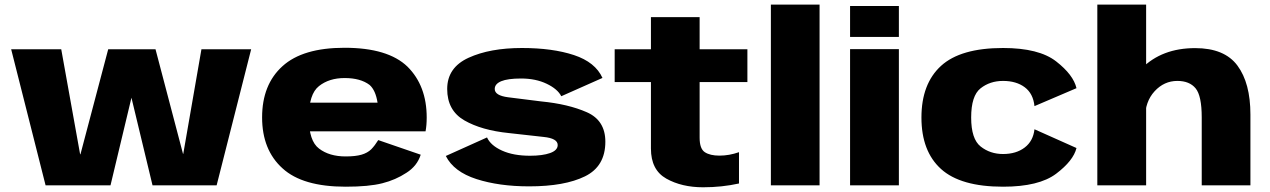

<svg xmlns="http://www.w3.org/2000/svg" viewBox="-20 -805 5518 834"><path d="M178 0H460L551 -380.5L642.5 0H921L1071 -591H855L776 -136.5H775L655.5 -591H450L329.5 -135H328L246 -591H28.5Z M1481.5 6V-125.5Q1410.5 -125.5 1366 -159.5Q1321.5 -192.5 1321.5 -294Q1321.5 -396.5 1365.5 -431Q1409.5 -466 1477 -466Q1546 -466 1585.5 -436Q1611.5 -413 1620 -359H1303V-234.5H1828.5Q1833.5 -261 1833.5 -294.5Q1833.5 -432.5 1750 -515.5Q1665 -597.5 1476.5 -597.5Q1295 -597.5 1207 -517.5Q1118.5 -437.5 1118.5 -295Q1118.5 -153.5 1207.5 -73.5Q1294.5 6 1481.5 6ZM1481.5 -125.5V6Q1582.5 6 1641 -9Q1698.5 -23.5 1745.5 -54.5Q1792 -84 1807.5 -133L1623 -196.5Q1608.5 -173 1592.5 -156.5Q1576 -140.5 1550 -133Q1524 -125.5 1481.5 -125.5Z M2278.5 4.5Q2432.5 4.5 2521 -39Q2609.5 -82.5 2609.5 -189.5Q2609.5 -282 2529 -317.5Q2448.5 -353 2330.5 -364.5Q2245 -375 2187 -382.5Q2129 -390 2129 -418.5Q2129 -440.5 2157.2 -452.2Q2185.5 -464 2243.5 -464Q2307 -464 2354.5 -441.2Q2402 -418.5 2418 -387L2597 -466.5Q2566 -535 2473 -565.8Q2380 -596.5 2247 -596.5Q2108 -596.5 2015.2 -554Q1922.5 -511.5 1922.5 -418.5Q1922.5 -325 1997.2 -282Q2072 -239 2190.5 -227Q2280 -216.5 2341.2 -210.2Q2402.5 -204 2402.5 -175Q2402.5 -152 2369.5 -140.2Q2336.5 -128.5 2282.5 -128.5Q2210 -128.5 2160.8 -150.8Q2111.5 -173 2095.5 -208L1916.5 -127.5Q1951 -59 2049.5 -27.2Q2148 4.5 2278.5 4.5Z M3034 8.5Q3116 8.5 3190 -8V-144Q3147.5 -129 3105 -129Q3064.5 -129 3041.8 -143.8Q3019 -158.5 3019 -206.5V-448.5H3226.5V-591H3019V-730.5H2807.5V-591H2650V-448.5H2807.5V-159.5Q2807.5 -66.5 2874.5 -29Q2941.5 8.5 3034 8.5Z M3328.5 0H3540V-785H3328.5Z M3672.5 0H3884.5V-591.5H3672.5ZM3672.5 -779V-644.5H3884.5V-779Z M4337 6Q4493 6 4567.8 -50.5Q4642.5 -107 4656 -162L4473.5 -243.5Q4468 -192.5 4431 -164.2Q4394 -136 4337 -136Q4281 -136 4239.8 -168.5Q4198.5 -201 4198.5 -294.5Q4198.5 -389 4239.2 -421.2Q4280 -453.5 4337 -453.5Q4394.5 -453.5 4431.2 -426Q4468 -398.5 4473.5 -344L4656 -422Q4642.5 -480 4567.8 -538.2Q4493 -596.5 4337 -596.5Q4152.5 -596.5 4067.5 -518.8Q3982.5 -441 3982.5 -294.5Q3982.5 -148 4067.5 -71Q4152.5 6 4337 6Z M4746.5 0H4958.5V-785H4746.5ZM5200 0H5411.5V-307.5Q5411.5 -444 5355.2 -520Q5299 -596 5171.5 -596Q5027 -596 4939 -507.8Q4851 -419.5 4851 -341.5L4954 -292.5Q4954 -363.5 4995.2 -408.5Q5036.5 -453.5 5094 -453.5Q5147 -453.5 5173.5 -421.2Q5200 -389 5200 -295.5Z"/></svg>

Font: Anybody SemiExpanded ExtraBold
Style: Regular
Weight: 800
Width: 6
Version: Version 1.113;gftools[0.9.25]